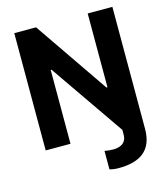

<svg xmlns="http://www.w3.org/2000/svg" viewBox="-134 -831 1003 1150"><g transform="rotate(-15 367.5 -255.5)"><path d="M538.7 0V31.2C538.7 77.8 505 99.1 455.3 99.1C436.4 99.1 416.5 96.9 402.7 93.8V208.1C419 213.4 440.3 215.6 457.7 215.6C586.3 215.6 671.5 167.6 671.5 29.1V-727.3H518.5V-269.9H512.1L198.2 -727.3H63.2V0H217V-457.7H222.3Z"/></g></svg>

Font: Karasuma Gothic
Style: Bold
Weight: 700
Designer: Rasmus Andersson / Ryoko Nishizuka
Foundry: Genbu
Version: Version 1.00